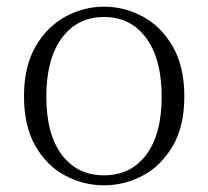

<svg xmlns="http://www.w3.org/2000/svg" viewBox="-20 -542 625 576"><path d="M292 14Q231 14 176 -15Q121 -44 86.5 -103.5Q52 -163 52 -253Q52 -343 87 -403Q122 -463 177 -492.5Q232 -522 292 -522Q353 -522 408 -492.5Q463 -463 498 -403Q533 -343 533 -253Q533 -163 498 -103.5Q463 -44 408 -15Q353 14 292 14ZM292 -16Q372 -16 418.5 -77.5Q465 -139 465 -252Q465 -365 418.5 -428Q372 -491 292 -491Q212 -491 165.5 -428Q119 -365 119 -252Q119 -139 165.5 -77.5Q212 -16 292 -16Z"/></svg>

Font: Source Han Serif JP VF
Style: Regular
Weight: 250
Designer: Ryoko NISHIZUKA 西塚涼子 (kana & ideographs); Frank Grießhammer (Latin, Greek & Cyrillic); Wenlong ZHANG 张文龙 (bopomofo); San
Foundry: Adobe
Version: Version 2.001;hotconv 1.1.0;makeotfexe 2.6.0